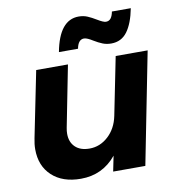

<svg xmlns="http://www.w3.org/2000/svg" viewBox="-84 -829 840 911"><g transform="rotate(-10 336.0 -373.0)"><path d="M43 -168Q43 -193 49 -221L113 -538H266L208 -243Q205 -228 205 -214Q205 -174 229.5 -150.5Q254 -127 298 -127Q349 -127 388.5 -163.5Q428 -200 440 -259L496 -538H650L544 0H389L404 -74Q338 7 233 7Q145 7 94 -40.5Q43 -88 43 -168ZM486 -600Q464 -600 445 -607.5Q426 -615 403 -629Q392 -636 381 -641Q370 -646 362 -646Q334 -646 326 -603H234Q262 -753 355 -753Q378 -753 397 -745Q416 -737 439 -723Q467 -706 479 -706Q494 -706 502.5 -717Q511 -728 515 -749H606Q592 -677 563.5 -638.5Q535 -600 486 -600Z"/></g></svg>

Font: Gontserrat SemiBold
Style: Italic
Weight: 600
Italic angle: -11.3°
Designer: Julieta Ulanovsky
Foundry: Julieta Ulanovsky
Version: Version 6.001